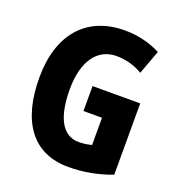

<svg xmlns="http://www.w3.org/2000/svg" viewBox="-132 -885 888 954"><g transform="rotate(20 311.5 -408.0)"><path d="M310 -460V-328H408V-184C387 -179 367 -175 340 -175C250 -175 209 -265 209 -406C209 -555 270 -641 372 -641C423 -641 471 -627 510 -603L557 -730C506 -757 439 -775 369 -775C162 -775 47 -635 47 -410C47 -175 147 -41 333 -41C417 -41 490 -56 562 -83V-460Z"/></g></svg>

Font: Noto Sans Tamil UI Condensed ExtraBold
Style: Regular
Weight: 800
Width: 3
Designer: Jelle Bosma - Monotype Design Team
Foundry: Monotype Imaging Inc.
Version: Version 2.004